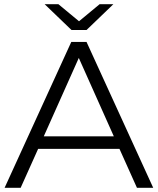

<svg xmlns="http://www.w3.org/2000/svg" viewBox="-20 -901 757 921"><path d="M553 -187H163L79 0H2L322 -700H395L715 0H637ZM526 -247 358 -623 190 -247ZM524 -881 395 -757H323L194 -881H260L359 -799L458 -881Z"/></svg>

Font: Idrija
Style: Regular
Weight: 400
Designer: Julieta Ulanovsky
Foundry: Julieta Ulanovsky
Version: Version 7.200